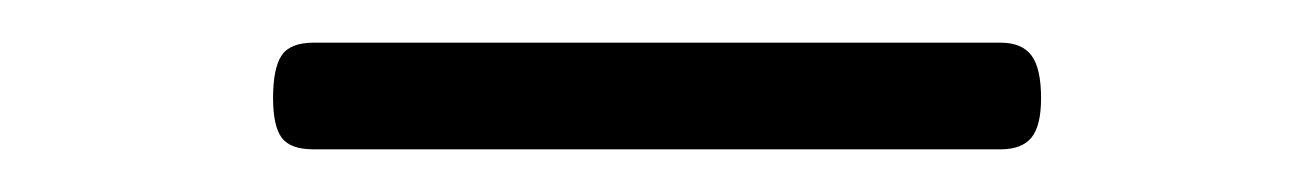

<svg xmlns="http://www.w3.org/2000/svg" viewBox="-20 -387 616 90"><path d="M127 -317Q116 -317 112 -322.5Q108 -328 108 -341Q108 -355 112 -361Q116 -367 127 -367H449Q459 -367 463.5 -361Q468 -355 468 -341Q468 -328 463.5 -322.5Q459 -317 449 -317Z"/></svg>

Font: Playwrite BE WAL ExtraLight
Style: Regular
Weight: 250
Version: Version 1.002